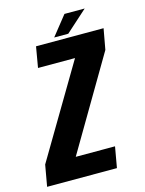

<svg xmlns="http://www.w3.org/2000/svg" viewBox="-152 -863 704 935"><g transform="rotate(-15 200.0 -396.0)"><path d="M-33 0H319L337.5 -105H139.5L413.5 -570.5L432.5 -675H92L74 -570.5H260.5L-14 -107.5ZM188.5 -693.5H259.5L368.5 -791.5H266.5Z"/></g></svg>

Font: Anybody Condensed
Style: Bold Italic
Weight: 700
Width: 3
Italic angle: -10°
Version: Version 1.113;gftools[0.9.25]